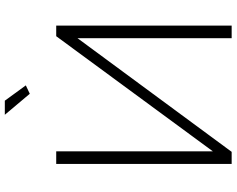

<svg xmlns="http://www.w3.org/2000/svg" viewBox="-110 -848 958 777"><g transform="rotate(-90 368.5 -459.0)"><path d="M293 -918H350L412 -833L378 -817ZM145 -76 611 -710H654V0H603V-624L143 0H94V-710H145Z"/></g></svg>

Font: Oxford Sans
Style: Regular
Weight: 300
Designer: Matt McInerney, Pablo Impallari, Rodrigo Fuenzalida
Foundry: Matt McInerney, Pablo Impallari, Rodrigo Fuenzalida
Version: Version 3.000g; ttfautohint (v1.5) -l 8 -r 28 -G 28 -x 14 -D